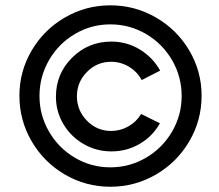

<svg xmlns="http://www.w3.org/2000/svg" viewBox="-20 -692 824 724"><path d="M190.9 -327.1Q190.9 -414.1 252 -474.6Q313 -535.2 399.9 -535.2Q458.5 -535.2 507.3 -505.4Q556.2 -475.6 584 -425.8L514.2 -390.1Q497.6 -421.4 466.6 -440.2Q435.5 -459 398.9 -459Q345.7 -459 307.9 -420.7Q270 -382.3 270 -329.1Q270 -275.4 307.9 -236.8Q345.7 -198.2 398.9 -198.2Q434.1 -198.2 464.4 -215.6Q494.6 -232.9 512.2 -262.2L583 -227.1Q555.7 -178.2 507.1 -149.7Q458.5 -121.1 399.9 -121.1Q343.3 -121.1 295.2 -148.9Q247.1 -176.8 219 -224.1Q190.9 -271.5 190.9 -327.1ZM53.2 -331.1Q53.2 -422.9 99.4 -501.5Q145.5 -580.1 224.6 -626Q303.7 -671.9 396 -671.9Q488.8 -671.9 568.1 -626Q647.5 -580.1 693.8 -501.5Q740.2 -422.9 740.2 -331.1Q740.2 -238.3 693.8 -159.2Q647.5 -80.1 568.1 -33.9Q488.8 12.2 396 12.2Q303.7 12.2 224.6 -33.9Q145.5 -80.1 99.4 -159.2Q53.2 -238.3 53.2 -331.1ZM128.9 -330.1Q128.9 -257.8 164.8 -195.8Q200.7 -133.8 262.2 -97.4Q323.7 -61 396 -61Q468.8 -61 530.8 -97.4Q592.8 -133.8 628.9 -195.8Q665 -257.8 665 -330.1Q665 -402.8 628.9 -465.1Q592.8 -527.3 530.8 -563.7Q468.8 -600.1 396 -600.1Q323.7 -600.1 262.2 -563.7Q200.7 -527.3 164.8 -465.1Q128.9 -402.8 128.9 -330.1Z"/></svg>

Font: Human Sans Medium
Style: Regular
Weight: 500
Designer: Tim Radville
Foundry: Continuum
Version: Version 1.000;FEAKit 1.0